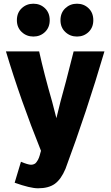

<svg xmlns="http://www.w3.org/2000/svg" viewBox="-20 -818 596 1035"><path d="M543 -541Q447 -214 333 92Q309 149 275.5 173Q242 197 185 197Q143 197 59 167L93 54Q131 70 147 70Q154 70 160 68Q166 66 170 63Q174 60 178 54Q182 48 184.5 44Q187 40 190 32Q193 24 194 20Q195 16 197.5 7Q200 -2 201 -5Q91 -278 12 -541H191Q218 -419 261 -270Q284 -182 284 -181Q285 -182 306 -270Q330 -354 377 -541ZM248 -709Q248 -670 222.5 -645.5Q197 -621 160 -621Q123 -621 97 -645.5Q71 -670 71 -709Q71 -749 97 -773.5Q123 -798 160 -798Q197 -798 222.5 -773.5Q248 -749 248 -709ZM483 -709Q483 -670 457.5 -645.5Q432 -621 395 -621Q358 -621 332 -645.5Q306 -670 306 -709Q306 -749 332 -773.5Q358 -798 395 -798Q432 -798 457.5 -773.5Q483 -749 483 -709Z"/></svg>

Font: Repo
Style: ExtraBold
Weight: 800
Designer: Stefan Peev
Foundry: Context Ltd
Version: Version 001.000